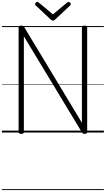

<svg xmlns="http://www.w3.org/2000/svg" viewBox="-20 -1382 1103 2002"><path d="M202 14Q174 14 174 -5V-1096Q174 -1106 181 -1110.5Q188 -1115 201 -1115Q213 -1115 219.5 -1111.5Q226 -1108 232 -1100L834 -102V-1096Q834 -1106 841 -1110.5Q848 -1115 862 -1115Q889 -1115 889 -1096V-5Q889 5 882 9.5Q875 14 863 14Q851 14 845.5 10.5Q840 7 834 -2L229 -1003V-5Q229 5 222.5 9.5Q216 14 202 14ZM695 -1362Q703 -1362 710.5 -1354.5Q718 -1347 718 -1338Q718 -1336 717 -1333Q716 -1330 712 -1326L557 -1180Q552 -1175 546.5 -1171.5Q541 -1168 532 -1168Q523 -1168 518 -1171.5Q513 -1175 507 -1180L352 -1326Q348 -1330 347 -1333.5Q346 -1337 346 -1339Q346 -1348 353.5 -1355Q361 -1362 369 -1362Q374 -1362 377.5 -1359.5Q381 -1357 386 -1354L532 -1232L678 -1354Q683 -1357 686.5 -1359.5Q690 -1362 695 -1362ZM0 590H1063V600H0ZM0 -20H1063V0H0ZM0 -505H1063V-500H0ZM0 -1110H1063V-1100H0Z"/></svg>

Font: Playwrite FR Moderne Guides
Style: Regular
Weight: 400
Designer: Veronika Burian, José Scaglione
Foundry: TypeTogether
Version: Version 1.003